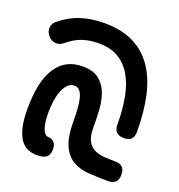

<svg xmlns="http://www.w3.org/2000/svg" viewBox="-128 -801 856 918"><g transform="rotate(20 300.0 -342.0)"><path d="M523 -209Q498 -209 485 -221Q472 -233 472 -258Q472 -336 460 -398Q448 -460 422 -503.5Q396 -547 355.5 -570.5Q315 -594 256 -594Q211 -594 173.5 -581.5Q136 -569 101 -539Q80 -522 59 -524.5Q38 -527 24 -543Q16 -552 12 -562Q8 -572 8.5 -582.5Q9 -593 13.5 -602.5Q18 -612 27 -619Q75 -659 129 -676.5Q183 -694 249 -694Q336 -694 397 -664Q458 -634 497 -577.5Q536 -521 554 -440Q572 -359 572 -258Q572 -233 560 -221Q548 -209 523 -209ZM522 10Q468 10 422 6.5Q376 3 342 -17Q308 -37 288.5 -80.5Q269 -124 269 -205Q269 -237 267 -266Q265 -295 259.5 -317Q254 -339 243.5 -351.5Q233 -364 216 -364Q198 -364 184.5 -351.5Q171 -339 161.5 -317Q152 -295 147 -265Q142 -235 142 -199Q142 -176 144.5 -156Q147 -136 152 -121.5Q157 -107 164.5 -98.5Q172 -90 184 -90Q200 -90 211.5 -78Q223 -66 223 -43Q223 -14 208 -2Q193 10 159 10Q136 10 114.5 1.5Q93 -7 77 -28.5Q61 -50 51.5 -87.5Q42 -125 42 -183Q42 -251 53 -303.5Q64 -356 86.5 -391.5Q109 -427 142.5 -445.5Q176 -464 222 -464Q275 -464 304.5 -441Q334 -418 348.5 -381Q363 -344 366 -297.5Q369 -251 369 -203Q369 -161 382 -138Q395 -115 416.5 -104.5Q438 -94 465.5 -92Q493 -90 522 -90Q547 -90 559.5 -78Q572 -66 572 -40Q572 -15 559.5 -2.5Q547 10 522 10Z"/></g></svg>

Font: Maple Mono Medium
Style: Regular
Weight: 500
Monospace: yes
Designer: subframe7536
Version: Version 7.000